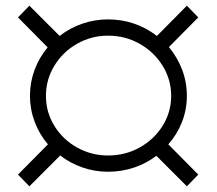

<svg xmlns="http://www.w3.org/2000/svg" viewBox="-20 -654 759 673"><path d="M570 -148 675 -42 635 -1 528 -108Q493 -81 449.5 -66.5Q406 -52 359 -52Q312 -52 269 -67Q226 -82 191 -109L83 -1L43 -42L148 -148Q118 -183 101.5 -227Q85 -271 85 -318Q85 -365 101 -408.5Q117 -452 147 -488L43 -593L83 -634L189 -528Q225 -556 268.5 -571Q312 -586 359 -586Q454 -586 530 -528L635 -634L675 -593L572 -489Q602 -453 618.5 -409.5Q635 -366 635 -318Q635 -270 618 -226.5Q601 -183 570 -148ZM359 -109Q419 -109 469.5 -137Q520 -165 550 -213Q580 -261 580 -318Q580 -375 550 -423.5Q520 -472 469.5 -500.5Q419 -529 359 -529Q300 -529 250 -500.5Q200 -472 170.5 -423.5Q141 -375 141 -318Q141 -261 170.5 -213Q200 -165 250 -137Q300 -109 359 -109Z"/></svg>

Font: Gontserrat Light
Style: Regular
Weight: 300
Designer: Julieta Ulanovsky
Foundry: Julieta Ulanovsky
Version: Version 6.001